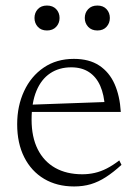

<svg xmlns="http://www.w3.org/2000/svg" viewBox="-20 -663 497 693"><path d="M246.5 -450.5Q302 -450.5 338.2 -426.5Q374.5 -402.5 393.5 -359.8Q412.5 -317 416 -259H87L86.5 -285L380 -295.5L358.5 -275.5Q356 -321 341.8 -353.2Q327.5 -385.5 301.2 -402.8Q275 -420 237 -420Q193.5 -420 161.2 -398.5Q129 -377 111.5 -335Q94 -293 94 -231Q94 -168.5 116 -124.5Q138 -80.5 179 -57.2Q220 -34 277 -34Q300.5 -34 322.2 -39Q344 -44 365.5 -55Q387 -66 410.5 -84L418.5 -68Q389 -41 362.2 -23.8Q335.5 -6.5 307.8 1.8Q280 10 247.5 10Q185.5 10 139.2 -17.5Q93 -45 67.5 -95.5Q42 -146 42 -214.5Q42 -280.5 67 -334.2Q92 -388 138 -419.2Q184 -450.5 246.5 -450.5ZM149.5 -553Q128.5 -553 116.5 -566.2Q104.5 -579.5 104.5 -598Q104.5 -617 116.5 -630Q128.5 -643 149.5 -643Q170.5 -643 182.8 -630Q195 -617 195 -598Q195 -579.5 182.8 -566.2Q170.5 -553 149.5 -553ZM331.5 -553Q310.5 -553 298.2 -566.2Q286 -579.5 286 -598Q286 -617 298.2 -630Q310.5 -643 331.5 -643Q352.5 -643 364.5 -630Q376.5 -617 376.5 -598Q376.5 -579.5 364.5 -566.2Q352.5 -553 331.5 -553Z"/></svg>

Font: Newsreader 16pt 16pt Light
Style: Regular
Weight: 300
Version: Version 1.003